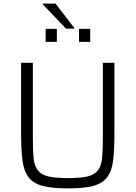

<svg xmlns="http://www.w3.org/2000/svg" viewBox="-20 -1036 752 1064"><path d="M97 0ZM550 -688H614V-298Q614 -206 607 -147Q600 -88 573.5 -53.5Q547 -19 496 -5.5Q445 8 357 8Q269 8 217 -5.5Q165 -19 138.5 -53.5Q112 -88 104.5 -147Q97 -206 97 -298V-688H162V-266Q162 -199 166.5 -157Q171 -115 190.5 -91Q210 -67 249 -58Q288 -49 357 -49Q426 -49 464.5 -58Q503 -67 522 -91Q541 -115 545.5 -157Q550 -199 550 -266ZM233 -804ZM233 -804V-876H295V-804ZM418 -804V-876H480V-804ZM218 -877ZM346 -877 218 -1011V-1016H288L391 -882V-877Z"/></svg>

Font: Azeri Sans Light
Style: Regular
Weight: 300
Designer: Hector Gatti & Omnibus-Type (original fonts) / Cristiano Sobral (main changes and remastering)
Version: Version 1.000; ttfautohint (v1.6)